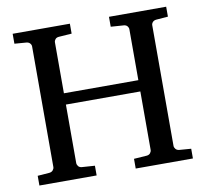

<svg xmlns="http://www.w3.org/2000/svg" viewBox="-76 -754 895 836"><g transform="rotate(-10 371.5 -335.5)"><path d="M458 0V-43L515.1 -46.9Q525.4 -47.9 530.8 -54.7Q536.1 -61.5 536.1 -68.8V-327.1H207V-68.8Q207 -61.5 212.2 -54.7Q217.3 -47.9 228 -46.9L285.2 -43V0H32.2V-43L84 -46.9Q94.7 -47.9 100.3 -54.7Q106 -61.5 106 -68.8V-602.1Q106 -609.4 100.3 -615.7Q94.7 -622.1 84 -623L32.2 -627V-670.9H285.2V-627L228 -623Q217.3 -622.1 212.2 -615.7Q207 -609.4 207 -602.1V-377H536.1V-602.1Q536.1 -609.4 530.8 -615.7Q525.4 -622.1 515.1 -623L458 -627V-670.9H710.9V-627L659.2 -623Q648.4 -622.1 642.8 -615.7Q637.2 -609.4 637.2 -602.1V-68.8Q637.2 -61.5 642.8 -54.7Q648.4 -47.9 659.2 -46.9L710.9 -43V0Z"/></g></svg>

Font: BabelStone Ogham Bound
Style: Italic
Weight: 400
Italic angle: -30°
Designer: Andrew West
Foundry: BabelStone
Version: Version 2.02 March 14, 2022